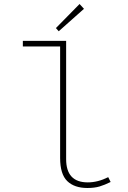

<svg xmlns="http://www.w3.org/2000/svg" viewBox="-20 -926 640 958"><path d="M416 12Q351 12 315.5 -22.5Q280 -57 280 -138V-694H94V-722H310V-132Q310 -16 418 -16Q468 -16 520 -42L532 -18Q502 -3 476.5 4.5Q451 12 416 12ZM273 -770 259 -786 377 -906 399 -882Z"/></svg>

Font: Source Code Pro ExtraLight
Style: Regular
Weight: 200
Monospace: yes
Designer: Paul D. Hunt, Teo Tuominen
Foundry: Adobe Systems Incorporated
Version: Version 2.030;PS 1.000;hotconv 16.6.51;makeotf.lib2.5.65220